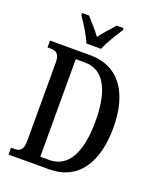

<svg xmlns="http://www.w3.org/2000/svg" viewBox="-167 -1031 931 1130"><g transform="rotate(20 298.5 -465.5)"><path d="M233 -771H325C342 -816 383 -880 408 -918V-931H365C339 -899 302 -864 278 -828C254 -864 218 -899 192 -931H148V-918C174 -880 216 -816 233 -771ZM26 0H280C461 0 552 -140 552 -359C552 -586 451 -714 280 -714H26V-671H46C79 -671 102 -659 102 -604V-112C102 -58 81 -43 49 -43H26ZM262 -52H206V-663H263C380 -663 440 -557 440 -359C440 -162 380 -52 262 -52Z"/></g></svg>

Font: Noto Serif Khmer ExtraCondensed Medium
Style: Regular
Weight: 500
Width: 2
Designer: Danh Hong and the Monotype Design Team
Foundry: Monotype Imaging Inc.
Version: Version 2.004